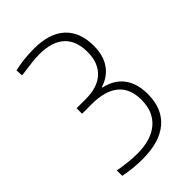

<svg xmlns="http://www.w3.org/2000/svg" viewBox="-225 -841 940 940"><g transform="rotate(-45 245.5 -370.5)"><path d="M189 9Q159 9 126 6Q93 3 60 -4V-41H65Q77 -38 92.5 -36Q108 -34 124.5 -32Q141 -30 157.5 -29Q174 -28 188 -28Q285 -28 337.5 -73Q390 -118 390 -201Q390 -279 342.5 -318.5Q295 -358 201 -358H136V-396H200Q282 -396 325.5 -437Q369 -478 369 -553Q369 -631 325 -671.5Q281 -712 194 -712Q171 -712 139 -708.5Q107 -705 66 -699H61L59 -735Q122 -750 195 -750Q301 -750 356.5 -699Q412 -648 412 -552Q412 -486 382 -442.5Q352 -399 297 -382V-378Q363 -364 397.5 -318Q432 -272 432 -198Q432 -98 369.5 -44.5Q307 9 189 9Z"/></g></svg>

Font: Encode Sans Normal
Style: Thin
Weight: 100
Designer: Pablo Impallari, Andres Torresi
Foundry: Pablo Impallari, Andres Torresi
Version: Version 1.000; ttfautohint (v1.00) -l 8 -r 50 -G 200 -x 14 -